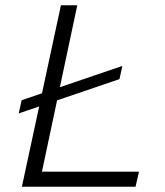

<svg xmlns="http://www.w3.org/2000/svg" viewBox="-20 -708 626 728"><path d="M51 -278 62 -328 444 -458 433 -408ZM63 0 211 -688H273L139 -57H507L494 0Z"/></svg>

Font: Saira SemiExpanded Light
Style: Italic
Weight: 300
Width: 6
Italic angle: -12°
Designer: Hector Gatti with collaboration of the Omnibus-Type team
Foundry: Omnibus-Type
Version: Version 1.101